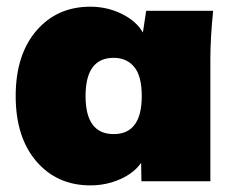

<svg xmlns="http://www.w3.org/2000/svg" viewBox="-20 -542 697 574"><path d="M250 12.2Q150.4 12.2 88.6 -59.8Q26.9 -131.8 26.9 -254.9Q26.9 -377.9 88.6 -450Q150.4 -522 250 -522Q300.3 -522 344 -500.5Q387.7 -479 407.2 -444.8L417 -509.8H617.2Q608.9 -428.2 608.9 -365.2V0H402.8L401.9 -55.2Q380.4 -24.4 338.9 -6.1Q297.4 12.2 250 12.2ZM403.8 -254.9Q403.8 -314.5 381.3 -341.8Q358.9 -369.1 319.8 -369.1Q235.8 -369.1 235.8 -254.9Q235.8 -141.1 319.8 -141.1Q403.8 -141.1 403.8 -254.9Z"/></svg>

Font: Mulish ExtraBlack
Style: Regular
Weight: 1000
Designer: Vernon Adams
Foundry: Vernon Adams
Version: Version 3.603; ttfautohint (v1.8.3)